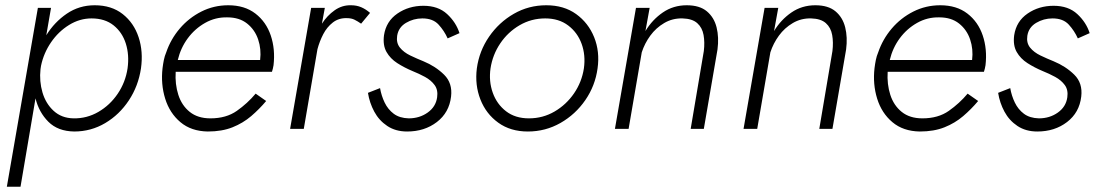

<svg xmlns="http://www.w3.org/2000/svg" viewBox="-20 -490 4173 730"><path d="M516 -230Q525 -294 507 -348.5Q489 -403 446.5 -436.5Q404 -470 340 -470Q281 -470 234 -438Q187 -406 156 -356L174 -460H124L6 220H58L115 -116Q128 -63 164 -27Q200 9 262 10Q326 10 380 -22Q434 -54 470 -108.5Q506 -163 516 -230ZM465 -230Q457 -177 427.5 -133.5Q398 -90 354 -64.5Q310 -39 259 -40Q214 -41 184 -68.5Q154 -96 141.5 -138.5Q129 -181 134 -227L136 -240Q146 -288 174 -329Q202 -370 242.5 -395Q283 -420 328 -420Q379 -420 412 -393.5Q445 -367 458.5 -324Q472 -281 465 -230Z M656 -262Q667 -308 694 -344.5Q721 -381 760 -403Q799 -425 844 -424Q890 -424 919.5 -400.5Q949 -377 961.5 -340Q974 -303 969 -262ZM648 -217H1014Q1016 -223 1017.5 -229.5Q1019 -236 1020 -242Q1027 -303 1009.5 -355Q992 -407 951 -438.5Q910 -470 848 -470Q793 -470 745.5 -446Q698 -422 663.5 -381.5Q629 -341 612 -291Q606 -277 603 -262Q600 -247 598 -231Q591 -170 608 -115Q625 -60 666 -25.5Q707 9 770 10Q824 10 864 -6Q904 -22 935 -48.5Q966 -75 992 -106L952 -134Q921 -97 880.5 -68.5Q840 -40 780 -40Q732 -40 701.5 -64.5Q671 -89 658 -129.5Q645 -170 648 -217Z M1353 -400 1387 -441Q1371 -455 1353.5 -462.5Q1336 -470 1315 -470Q1281 -471 1252.5 -451Q1224 -431 1204 -400L1215 -460H1163L1083 0H1135L1187 -303Q1195 -333 1209 -360Q1223 -387 1245.5 -404.5Q1268 -422 1299 -421Q1316 -421 1328 -415Q1340 -409 1353 -400Z M1425 -155 1379 -137Q1385 -99 1403 -65.5Q1421 -32 1452.5 -11Q1484 10 1528 10Q1594 10 1641 -26Q1688 -62 1695 -123Q1701 -174 1668.5 -206Q1636 -238 1590 -257Q1565 -267 1540 -279Q1515 -291 1500.5 -309Q1486 -327 1490 -354Q1495 -386 1523.5 -403Q1552 -420 1586 -420Q1626 -420 1647.5 -396.5Q1669 -373 1682 -344L1727 -364Q1714 -405 1680 -436.5Q1646 -468 1590 -468Q1534 -468 1491 -438.5Q1448 -409 1440 -356Q1435 -318 1449.5 -292.5Q1464 -267 1490.5 -250Q1517 -233 1548 -220Q1573 -210 1596 -197.5Q1619 -185 1632.5 -166.5Q1646 -148 1642 -120Q1637 -84 1606 -62Q1575 -40 1534 -40Q1499 -41 1477 -57.5Q1455 -74 1442.5 -100Q1430 -126 1425 -155Z M1793 -230Q1785 -167 1806.5 -112Q1828 -57 1874.5 -23.5Q1921 10 1987 10Q2054 10 2111 -22.5Q2168 -55 2205.5 -109.5Q2243 -164 2252 -230Q2261 -294 2239 -348.5Q2217 -403 2170.5 -436.5Q2124 -470 2057 -470Q1990 -470 1933.5 -437.5Q1877 -405 1839.5 -350.5Q1802 -296 1793 -230ZM1845 -230Q1853 -282 1882 -325Q1911 -368 1955.5 -394Q2000 -420 2053 -420Q2105 -420 2140.5 -393Q2176 -366 2191.5 -323Q2207 -280 2200 -230Q2192 -178 2162.5 -135Q2133 -92 2088.5 -66Q2044 -40 1991 -40Q1939 -40 1904 -67Q1869 -94 1853.5 -137.5Q1838 -181 1845 -230Z M2656 -296 2606 0H2656L2708 -302Q2714 -348 2704.5 -386Q2695 -424 2667.5 -447Q2640 -470 2591 -470Q2540 -470 2500 -442.5Q2460 -415 2434 -372L2450 -460H2398L2318 0H2370L2420 -291Q2431 -325 2452.5 -354.5Q2474 -384 2505.5 -402.5Q2537 -421 2575 -420Q2612 -419 2631 -402Q2650 -385 2655 -357Q2660 -329 2656 -296Z M3145 -296 3095 0H3145L3197 -302Q3203 -348 3193.5 -386Q3184 -424 3156.5 -447Q3129 -470 3080 -470Q3029 -470 2989 -442.5Q2949 -415 2923 -372L2939 -460H2887L2807 0H2859L2909 -291Q2920 -325 2941.5 -354.5Q2963 -384 2994.5 -402.5Q3026 -421 3064 -420Q3101 -419 3120 -402Q3139 -385 3144 -357Q3149 -329 3145 -296Z M3363 -262Q3374 -308 3401 -344.5Q3428 -381 3467 -403Q3506 -425 3551 -424Q3597 -424 3626.5 -400.5Q3656 -377 3668.5 -340Q3681 -303 3676 -262ZM3355 -217H3721Q3723 -223 3724.5 -229.5Q3726 -236 3727 -242Q3734 -303 3716.5 -355Q3699 -407 3658 -438.5Q3617 -470 3555 -470Q3500 -470 3452.5 -446Q3405 -422 3370.5 -381.5Q3336 -341 3319 -291Q3313 -277 3310 -262Q3307 -247 3305 -231Q3298 -170 3315 -115Q3332 -60 3373 -25.5Q3414 9 3477 10Q3531 10 3571 -6Q3611 -22 3642 -48.5Q3673 -75 3699 -106L3659 -134Q3628 -97 3587.5 -68.5Q3547 -40 3487 -40Q3439 -40 3408.5 -64.5Q3378 -89 3365 -129.5Q3352 -170 3355 -217Z M3821 -155 3775 -137Q3781 -99 3799 -65.5Q3817 -32 3848.5 -11Q3880 10 3924 10Q3990 10 4037 -26Q4084 -62 4091 -123Q4097 -174 4064.5 -206Q4032 -238 3986 -257Q3961 -267 3936 -279Q3911 -291 3896.5 -309Q3882 -327 3886 -354Q3891 -386 3919.5 -403Q3948 -420 3982 -420Q4022 -420 4043.5 -396.5Q4065 -373 4078 -344L4123 -364Q4110 -405 4076 -436.5Q4042 -468 3986 -468Q3930 -468 3887 -438.5Q3844 -409 3836 -356Q3831 -318 3845.5 -292.5Q3860 -267 3886.5 -250Q3913 -233 3944 -220Q3969 -210 3992 -197.5Q4015 -185 4028.5 -166.5Q4042 -148 4038 -120Q4033 -84 4002 -62Q3971 -40 3930 -40Q3895 -41 3873 -57.5Q3851 -74 3838.5 -100Q3826 -126 3821 -155Z"/></svg>

Font: Jost* 300 Light Italic
Style: Italic
Weight: 300
Italic angle: -10°
Version: Version 3.200; ttfautohint (v0.97) -l 8 -r 50 -G 200 -x 14 -